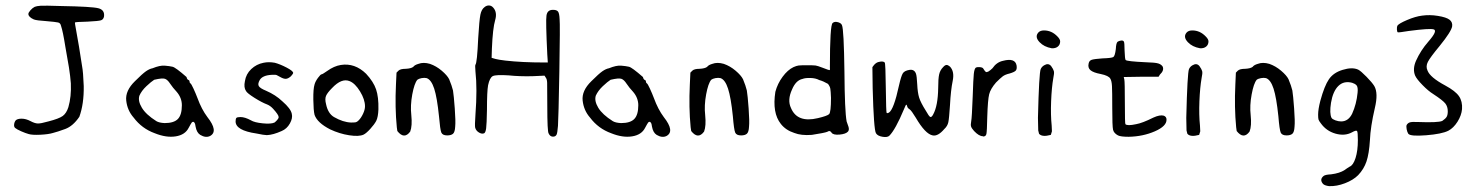

<svg xmlns="http://www.w3.org/2000/svg" viewBox="-20 -583 5259 684"><path d="M272.5 -346.7Q276.4 -327.1 278.3 -276.4Q279.3 -212.9 262.7 -167Q240.2 -133.8 212.4 -123.5Q184.6 -113.3 168.9 -109.4Q153.3 -104.5 124 -103Q94.7 -101.6 82 -105.5Q71.3 -108.4 55.7 -115.2Q40 -122.1 34.2 -127Q29.3 -130.9 30.3 -139.6Q31.2 -148.4 36.1 -154.3Q42 -160.2 57.1 -160.2Q72.3 -160.2 88.9 -151.4Q103.5 -143.6 114.3 -143.1Q125 -142.6 152.3 -150.4Q190.4 -160.2 203.6 -169.9Q216.8 -179.7 223.6 -201.2Q234.4 -238.3 232.4 -286.1Q230.5 -311.5 225.6 -342.8Q215.8 -397.5 212.9 -416Q204.1 -471.7 197.3 -491.2Q195.3 -501 187 -502.9Q178.7 -504.9 144.5 -507.8Q111.3 -509.8 100.6 -513.7Q81.1 -522.5 81.1 -533.2Q81.1 -538.1 88.4 -546.4Q95.7 -554.7 103.5 -558.6Q110.4 -561.5 124.5 -562.5Q138.7 -563.5 198.2 -561.5Q306.6 -559.6 330.1 -553.7Q353.5 -547.9 350.6 -524.4Q348.6 -513.7 339.8 -510.7Q331.1 -507.8 292 -505.9Q248 -504.9 247.1 -502.9Q246.1 -502 252 -470.7Q260.7 -424.8 272.5 -346.7Z M523.4 -339.8Q549.8 -350.6 566.9 -349.1Q584 -347.7 594.7 -345.2Q605.5 -342.8 644.5 -308.6Q646.5 -299.8 650.9 -298.3Q655.3 -296.9 655.3 -292Q655.3 -288.1 658.2 -286.1Q661.1 -285.2 669.4 -267.1Q677.7 -249 683.6 -233.4Q698.2 -193.4 718.8 -166Q758.8 -115.2 728.5 -98.6Q712.9 -90.8 693.4 -102.5Q680.7 -110.4 676.8 -131.8Q675.8 -142.6 671.9 -147Q668 -151.4 663.1 -146.5Q660.2 -142.6 652.3 -127.9Q639.6 -102.5 606 -97.2Q572.3 -91.8 531.2 -108.4Q485.4 -125 456.1 -164.1Q433.6 -189.5 429.7 -224.6Q425.8 -259.8 460.9 -293.9Q487.3 -320.3 500 -329.1Q512.7 -337.9 523.4 -339.8ZM529.3 -298.8Q518.6 -292 501.5 -275.9Q484.4 -259.8 476.6 -242.2Q470.7 -223.6 485.4 -199.2Q500 -174.8 537.1 -151.4Q546.9 -145.5 566.4 -144.5Q599.6 -144.5 613.8 -159.2Q627.9 -173.8 627.9 -208Q627.9 -234.4 609.4 -255.9Q595.7 -270.5 585.9 -285.2Q577.1 -298.8 567.9 -302.2Q558.6 -305.7 529.3 -298.8Z M918.9 -359.4Q937.5 -363.3 959 -359.4Q977.5 -354.5 1001 -342.3Q1024.4 -330.1 1024.4 -323.2Q1024.4 -320.3 1016.6 -311.5Q1006.8 -302.7 998.5 -302.2Q990.2 -301.8 978.5 -308.6Q969.7 -313.5 965.8 -315.4Q961.9 -317.4 947.3 -316.4Q915 -314.5 905.3 -297.9Q897.5 -284.2 901.9 -276.4Q906.2 -268.6 927.7 -259.8Q961.9 -245.1 986.3 -221.7Q1015.6 -196.3 1019.5 -177.7Q1023.4 -162.1 1012.7 -143.1Q1002 -124 983.4 -116.2Q953.1 -102.5 930.7 -101.6Q920.9 -101.6 893.6 -107.4Q819.3 -118.2 819.3 -150.4Q819.3 -160.2 822.3 -163.1Q825.2 -166 836.9 -166Q852.5 -166 874 -154.3Q886.7 -146.5 916 -143.6Q945.3 -140.6 958 -146.5Q961.9 -149.4 967.3 -155.3Q972.7 -161.1 972.7 -166Q972.7 -173.8 953.1 -195.3Q943.4 -206.1 931.6 -210.9Q913.1 -217.8 886.7 -234.4Q860.4 -251 856.4 -258.8Q847.7 -271.5 852.5 -293.9Q856.4 -319.3 875 -336.9Q893.6 -354.5 918.9 -359.4Z M1194.3 -351.6Q1244.1 -359.4 1284.2 -320.3Q1310.5 -292 1319.8 -264.6Q1329.1 -237.3 1328.1 -193.4Q1327.1 -166 1320.3 -152.3Q1313.5 -139.6 1299.3 -124Q1285.2 -108.4 1275.4 -103.5Q1258.8 -95.7 1224.1 -101.1Q1189.5 -106.4 1156.2 -122.1Q1110.4 -145.5 1100.6 -173.8Q1096.7 -189.5 1096.2 -228Q1095.7 -266.6 1100.6 -282.2Q1103.5 -293 1112.8 -305.7Q1122.1 -318.4 1126 -318.4Q1128.9 -318.4 1145.5 -330.1Q1169.9 -347.7 1194.3 -351.6ZM1225.6 -293.9Q1197.3 -305.7 1163.1 -269.5Q1146.5 -252.9 1141.6 -241.7Q1136.7 -230.5 1141.6 -211.9Q1148.4 -178.7 1169.9 -166Q1202.1 -147.5 1230.5 -146.5Q1243.2 -146.5 1247.6 -147.5Q1252 -148.4 1257.8 -154.3Q1266.6 -163.1 1273.4 -177.7Q1280.3 -192.4 1280.3 -204.1Q1280.3 -228.5 1262.7 -257.3Q1245.1 -286.1 1225.6 -293.9Z M1470.7 -355.5Q1488.3 -362.3 1511.7 -355.5Q1534.2 -347.7 1553.7 -331.1Q1573.2 -314.5 1580.1 -300.8Q1589.8 -277.3 1593.8 -260.7Q1596.7 -243.2 1600.1 -196.8Q1603.5 -150.4 1601.6 -131.8Q1600.6 -112.3 1593.8 -106.4Q1586.9 -100.6 1573.2 -100.6Q1556.6 -100.6 1552.2 -110.8Q1547.9 -121.1 1543.9 -168.9Q1537.1 -235.4 1526.9 -267.1Q1516.6 -298.8 1500 -304.7Q1492.2 -306.6 1481.9 -304.7Q1471.7 -302.7 1466.8 -298.8Q1456.1 -286.1 1448.7 -246.6Q1441.4 -207 1445.3 -172.9Q1449.2 -134.8 1441.4 -114.3Q1419.9 -85 1395.5 -116.2L1393.6 -129.9Q1386.7 -200.2 1390.6 -281.2L1392.6 -324.2L1399.4 -331.1Q1406.2 -337.9 1425.8 -337.9Q1444.3 -338.9 1452.1 -344.7Q1457 -351.6 1470.7 -355.5Z M1706.1 -557.6Q1712.9 -563.5 1721.7 -563.5Q1730.5 -563.5 1737.3 -555.7Q1752 -539.1 1744.1 -511.7Q1735.4 -482.4 1732.4 -410.2L1731.4 -377L1745.1 -373Q1755.9 -370.1 1780.3 -367.2Q1839.8 -360.4 1918.9 -360.4H1931.6L1929.7 -388.7Q1923.8 -509.8 1926.8 -527.3Q1929.7 -548.8 1951.2 -547.9Q1962.9 -547.9 1967.8 -542Q1972.7 -536.1 1973.6 -514.6Q1975.6 -497.1 1972.7 -329.1Q1969.7 -161.1 1967.8 -134.8Q1965.8 -109.4 1962.9 -103.5Q1959 -95.7 1949.2 -96.2Q1939.5 -96.7 1934.6 -107.4Q1929.7 -113.3 1929.7 -206.1Q1929.7 -275.4 1929.2 -288.1Q1928.7 -300.8 1924.8 -305.7L1919.9 -313.5L1876 -311.5Q1830.1 -310.5 1792 -314.5Q1747.1 -317.4 1735.8 -312Q1724.6 -306.6 1718.8 -279.3Q1714.8 -257.8 1714.8 -191.4Q1713.9 -140.6 1711.9 -126Q1710 -111.3 1705.1 -108.4Q1697.3 -104.5 1686.5 -110.8Q1675.8 -117.2 1672.9 -127.9Q1670.9 -134.8 1673.8 -174.8Q1680.7 -266.6 1673.8 -328.1Q1671.9 -350.6 1673.8 -352.5Q1679.7 -359.4 1683.6 -447.3Q1687.5 -511.7 1691.4 -530.8Q1695.3 -549.8 1706.1 -557.6Z M2149.4 -339.8Q2175.8 -350.6 2192.9 -349.1Q2210 -347.7 2220.7 -345.2Q2231.4 -342.8 2270.5 -308.6Q2272.5 -299.8 2276.9 -298.3Q2281.2 -296.9 2281.2 -292Q2281.2 -288.1 2284.2 -286.1Q2287.1 -285.2 2295.4 -267.1Q2303.7 -249 2309.6 -233.4Q2324.2 -193.4 2344.7 -166Q2384.8 -115.2 2354.5 -98.6Q2338.9 -90.8 2319.3 -102.5Q2306.6 -110.4 2302.7 -131.8Q2301.8 -142.6 2297.9 -147Q2293.9 -151.4 2289.1 -146.5Q2286.1 -142.6 2278.3 -127.9Q2265.6 -102.5 2231.9 -97.2Q2198.2 -91.8 2157.2 -108.4Q2111.3 -125 2082 -164.1Q2059.6 -189.5 2055.7 -224.6Q2051.8 -259.8 2086.9 -293.9Q2113.3 -320.3 2126 -329.1Q2138.7 -337.9 2149.4 -339.8ZM2155.3 -298.8Q2144.5 -292 2127.4 -275.9Q2110.4 -259.8 2102.5 -242.2Q2096.7 -223.6 2111.3 -199.2Q2126 -174.8 2163.1 -151.4Q2172.9 -145.5 2192.4 -144.5Q2225.6 -144.5 2239.7 -159.2Q2253.9 -173.8 2253.9 -208Q2253.9 -234.4 2235.4 -255.9Q2221.7 -270.5 2211.9 -285.2Q2203.1 -298.8 2193.8 -302.2Q2184.6 -305.7 2155.3 -298.8Z M2517.6 -355.5Q2535.2 -362.3 2558.6 -355.5Q2581.1 -347.7 2600.6 -331.1Q2620.1 -314.5 2627 -300.8Q2636.7 -277.3 2640.6 -260.7Q2643.6 -243.2 2647 -196.8Q2650.4 -150.4 2648.4 -131.8Q2647.5 -112.3 2640.6 -106.4Q2633.8 -100.6 2620.1 -100.6Q2603.5 -100.6 2599.1 -110.8Q2594.7 -121.1 2590.8 -168.9Q2584 -235.4 2573.7 -267.1Q2563.5 -298.8 2546.9 -304.7Q2539.1 -306.6 2528.8 -304.7Q2518.6 -302.7 2513.7 -298.8Q2502.9 -286.1 2495.6 -246.6Q2488.3 -207 2492.2 -172.9Q2496.1 -134.8 2488.3 -114.3Q2466.8 -85 2442.4 -116.2L2440.4 -129.9Q2433.6 -200.2 2437.5 -281.2L2439.5 -324.2L2446.3 -331.1Q2453.1 -337.9 2472.7 -337.9Q2491.2 -338.9 2499 -344.7Q2503.9 -351.6 2517.6 -355.5Z M2946.3 -501Q2951.2 -505.9 2960.9 -504.9Q2976.6 -502 2979.5 -493.2Q2986.3 -478.5 2988.3 -327.1Q2989.3 -187.5 2996.1 -150.4Q2999 -141.6 3002.9 -130.9Q3005.9 -120.1 3001 -114.3Q2993.2 -105.5 2970.7 -103.5Q2948.2 -101.6 2942.4 -110.4Q2940.4 -114.3 2936.5 -115.7Q2932.6 -117.2 2926.8 -113.3Q2917 -109.4 2872.1 -102.5Q2834 -99.6 2809.6 -109.4Q2779.3 -119.1 2761.7 -141.6Q2730.5 -180.7 2742.2 -255.9Q2750 -285.2 2768.1 -309.6Q2786.1 -334 2806.6 -343.8Q2817.4 -348.6 2824.7 -349.6Q2832 -350.6 2854.5 -350.6Q2878.9 -350.6 2885.7 -349.6Q2892.6 -348.6 2910.2 -341.8Q2934.6 -332 2936 -333.5Q2937.5 -335 2936.5 -341.8Q2936.5 -494.1 2946.3 -501ZM2898.4 -297.9Q2885.7 -304.7 2867.2 -305.2Q2848.6 -305.7 2838.9 -301.8Q2815.4 -296.9 2801.8 -264.6Q2784.2 -226.6 2797.9 -198.2Q2820.3 -144.5 2893.6 -162.1Q2926.8 -169.9 2933.6 -176.3Q2940.4 -182.6 2940.4 -234.4Q2939.5 -258.8 2938 -267.1Q2936.5 -275.4 2929.7 -284.2Q2913.1 -293.9 2898.4 -297.9Z M3110.4 -362.3Q3126 -366.2 3131.8 -360.4Q3134.8 -357.4 3135.7 -269.5Q3136.7 -182.6 3138.7 -180.7Q3140.6 -178.7 3146.5 -181.6Q3164.1 -192.4 3182.6 -278.3Q3190.4 -312.5 3196.3 -321.8Q3202.1 -331.1 3219.7 -334Q3237.3 -336.9 3243.2 -320.3Q3246.1 -312.5 3247.6 -282.7Q3249 -252.9 3254.4 -235.4Q3259.8 -217.8 3278.3 -188.5Q3289.1 -168.9 3293.9 -166.5Q3298.8 -164.1 3304.7 -175.8Q3321.3 -206.1 3322.3 -269.5Q3322.3 -302.7 3325.7 -317.9Q3329.1 -333 3339.8 -343.8Q3346.7 -351.6 3352.1 -351.6Q3357.4 -351.6 3364.3 -345.7Q3380.9 -328.1 3374 -294.9Q3367.2 -262.7 3364.3 -208Q3361.3 -161.1 3358.4 -147.5Q3355.5 -133.8 3343.8 -123Q3321.3 -96.7 3302.7 -100.6Q3276.4 -105.5 3242.2 -164.1Q3227.5 -188.5 3220.7 -193.4Q3212.9 -198.2 3211.9 -204.1Q3210.9 -210 3208 -210Q3207 -210 3200.2 -193.4Q3169.9 -121.1 3148.4 -99.6Q3141.6 -92.8 3124 -95.7Q3106.4 -98.6 3100.6 -108.4Q3092.8 -121.1 3088.9 -268.6L3087.9 -343.8L3093.8 -351.6Q3101.6 -360.4 3110.4 -362.3Z M3552.7 -366.2Q3596.7 -377.9 3601.6 -349.6Q3603.5 -336.9 3598.6 -331.5Q3593.8 -326.2 3577.1 -321.3Q3560.5 -317.4 3552.2 -311Q3543.9 -304.7 3528.3 -289.1Q3508.8 -266.6 3503.9 -247.1Q3499 -227.5 3497.1 -166Q3496.1 -115.2 3494.1 -106Q3492.2 -96.7 3482.4 -96.7L3481.4 -97.7Q3467.8 -97.7 3450.2 -116.2Q3441.4 -126 3439.5 -132.3Q3437.5 -138.7 3439.9 -150.9Q3442.4 -163.1 3445.3 -240.2Q3447.3 -301.8 3449.2 -319.8Q3451.2 -337.9 3456.1 -341.8Q3460.9 -344.7 3471.2 -343.8Q3481.4 -342.8 3483.4 -337.9Q3489.3 -328.1 3492.2 -326.7Q3495.1 -325.2 3501 -328.1Q3508.8 -333 3515.6 -339.8Q3530.3 -361.3 3552.7 -366.2Z M3679.7 -467.8Q3686.5 -474.6 3699.2 -474.6Q3726.6 -474.6 3747.1 -453.1Q3756.8 -443.4 3756.8 -435.5Q3756.8 -423.8 3748.5 -417Q3740.2 -410.2 3726.6 -411.1Q3699.2 -416 3683.6 -432.6Q3665 -452.1 3679.7 -467.8ZM3700.2 -350.6Q3714.8 -359.4 3724.6 -347.7Q3732.4 -336.9 3734.4 -329.6Q3736.3 -322.3 3732.4 -304.7Q3726.6 -271.5 3724.6 -222.2Q3722.7 -172.9 3726.6 -135.7L3727.5 -115.2L3723.6 -102.5Q3692.4 -93.8 3681.6 -106.4L3678.7 -118.2L3677.7 -163.1Q3681.6 -323.2 3687.5 -336.9Q3691.4 -345.7 3700.2 -350.6Z M3961.9 -434.6Q3966.8 -437.5 3973.6 -438.5Q3980.5 -439.5 3983.4 -435.5Q3986.3 -432.6 3986.3 -403.3Q3987.3 -372.1 3990.2 -369.1Q3996.1 -364.3 4060.5 -361.3Q4095.7 -360.4 4106.4 -356.9Q4117.2 -353.5 4122.1 -345.7Q4127.9 -332 4112.3 -317.4L4107.4 -309.6H4045.9L3983.4 -308.6L3985.4 -299.8Q3987.3 -291 3987.3 -216.8Q3987.3 -141.6 3989.3 -140.6Q3996.1 -133.8 4027.3 -140.6Q4049.8 -144.5 4088.9 -164.1Q4112.3 -174.8 4126 -170.9Q4135.7 -167 4135.7 -157.2Q4136.7 -133.8 4094.2 -115.2Q4051.8 -96.7 4001 -95.7Q3972.7 -95.7 3962.9 -100.6Q3948.2 -108.4 3945.3 -120.6Q3942.4 -132.8 3942.4 -199.2Q3942.4 -257.8 3941.4 -276.4Q3940.4 -294.9 3935.5 -302.7Q3929.7 -313.5 3901.4 -319.3Q3875 -324.2 3864.7 -333Q3854.5 -341.8 3858.4 -357.4Q3860.4 -367.2 3869.6 -370.1Q3878.9 -373 3907.2 -375Q3940.4 -376 3946.3 -379.9Q3952.1 -383.8 3955.1 -408.2Q3956.1 -430.7 3961.9 -434.6Z M4208 -467.8Q4214.8 -474.6 4227.5 -474.6Q4254.9 -474.6 4275.4 -453.1Q4285.2 -443.4 4285.2 -435.5Q4285.2 -423.8 4276.9 -417Q4268.6 -410.2 4254.9 -411.1Q4227.5 -416 4211.9 -432.6Q4193.4 -452.1 4208 -467.8ZM4228.5 -350.6Q4243.2 -359.4 4252.9 -347.7Q4260.7 -336.9 4262.7 -329.6Q4264.6 -322.3 4260.7 -304.7Q4254.9 -271.5 4252.9 -222.2Q4251 -172.9 4254.9 -135.7L4255.9 -115.2L4252 -102.5Q4220.7 -93.8 4210 -106.4L4207 -118.2L4206.1 -163.1Q4210 -323.2 4215.8 -336.9Q4219.7 -345.7 4228.5 -350.6Z M4460.9 -355.5Q4478.5 -362.3 4502 -355.5Q4524.4 -347.7 4543.9 -331.1Q4563.5 -314.5 4570.3 -300.8Q4580.1 -277.3 4584 -260.7Q4586.9 -243.2 4590.3 -196.8Q4593.8 -150.4 4591.8 -131.8Q4590.8 -112.3 4584 -106.4Q4577.1 -100.6 4563.5 -100.6Q4546.9 -100.6 4542.5 -110.8Q4538.1 -121.1 4534.2 -168.9Q4527.3 -235.4 4517.1 -267.1Q4506.8 -298.8 4490.2 -304.7Q4482.4 -306.6 4472.2 -304.7Q4461.9 -302.7 4457 -298.8Q4446.3 -286.1 4439 -246.6Q4431.6 -207 4435.5 -172.9Q4439.5 -134.8 4431.6 -114.3Q4410.2 -85 4385.7 -116.2L4383.8 -129.9Q4377 -200.2 4380.9 -281.2L4382.8 -324.2L4389.6 -331.1Q4396.5 -337.9 4416 -337.9Q4434.6 -338.9 4442.4 -344.7Q4447.3 -351.6 4460.9 -355.5Z M4762.7 -334Q4796.9 -344.7 4818.4 -335Q4828.1 -330.1 4848.1 -309.6Q4868.2 -289.1 4876 -276.4Q4890.6 -251 4877.9 -198.2Q4862.3 -130.9 4860.4 -84Q4857.4 -35.2 4848.1 -7.8Q4838.9 19.5 4818.4 41Q4800.8 58.6 4771.5 69.8Q4742.2 81.1 4714.8 80.1Q4699.2 78.1 4693.4 72.3Q4679.7 56.6 4695.3 43.9Q4701.2 39.1 4721.7 38.1Q4752.9 34.2 4770.5 22.5Q4778.3 16.6 4788.1 10.7Q4800.8 5.9 4809.1 -20Q4817.4 -45.9 4817.4 -84Q4817.4 -112.3 4814.5 -116.2Q4811.5 -120.1 4795.9 -111.3Q4770.5 -97.7 4737.8 -106.9Q4705.1 -116.2 4685.5 -143.6Q4678.7 -152.3 4677.2 -157.2Q4675.8 -162.1 4675.8 -174.8Q4675.8 -193.4 4683.6 -223.6Q4698.2 -277.3 4714.4 -300.8Q4730.5 -324.2 4762.7 -334ZM4796.9 -288.1Q4767.6 -295.9 4748 -276.9Q4728.5 -257.8 4721.7 -216.8Q4715.8 -178.7 4723.6 -163.1Q4726.6 -158.2 4737.3 -154.3Q4748 -150.4 4757.8 -150.4Q4783.2 -150.4 4796.9 -177.7Q4812.5 -211.9 4816.4 -252.9Q4818.4 -272.5 4812.5 -279.3Q4806.6 -285.2 4796.9 -288.1Z M5045.9 -527.3Q5073.2 -531.2 5102.5 -526.4Q5132.8 -521.5 5144 -512.7Q5155.3 -503.9 5153.3 -489.3Q5150.4 -470.7 5108.4 -418.9Q5075.2 -378.9 5066.9 -362.8Q5058.6 -346.7 5065.4 -332Q5074.2 -307.6 5128.9 -278.3Q5165 -258.8 5177.7 -240.2Q5190.4 -221.7 5188.5 -194.3Q5186.5 -171.9 5172.4 -149.4Q5158.2 -127 5139.6 -117.2Q5116.2 -105.5 5060.5 -101.1Q5004.9 -96.7 4997.1 -106.4Q4993.2 -112.3 4991.2 -122.6Q4989.3 -132.8 4991.2 -137.7Q4995.1 -144.5 5002.4 -147Q5009.8 -149.4 5030.3 -148.4Q5103.5 -145.5 5118.2 -152.3Q5129.9 -160.2 5133.8 -167Q5137.7 -173.8 5137.7 -186.5Q5137.7 -203.1 5128.9 -214.4Q5120.1 -225.6 5085.9 -248Q5068.4 -258.8 5047.9 -279.8Q5027.3 -300.8 5021.5 -313.5Q5011.7 -336.9 5024.4 -366.2Q5041 -403.3 5068.4 -434.6Q5103.5 -474.6 5086.9 -478.5Q5073.2 -482.4 4999 -472.7Q4962.9 -466.8 4960 -467.8Q4957 -468.8 4956.5 -477.5Q4956.1 -486.3 4958 -491.2Q4962.9 -499 4992.7 -511.7Q5022.5 -524.4 5045.9 -527.3Z"/></svg>

Font: JasonHandwriting3
Style: Regular
Weight: 400
Version: Version 1.24.9